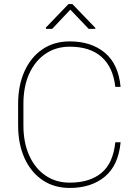

<svg xmlns="http://www.w3.org/2000/svg" viewBox="-20 -927 688 957"><path d="M554.7 -217.8H581.1Q570.3 -102.5 502.4 -46.4Q434.6 9.8 327.6 9.8Q249.5 9.8 191.7 -29.5Q133.8 -68.8 102.1 -139.2Q70.3 -209.5 70.3 -302.2V-408.7Q70.3 -501.5 102.1 -571.8Q133.8 -642.1 191.7 -681.4Q249.5 -720.7 327.6 -720.7Q434.6 -720.7 502.4 -664.3Q570.3 -607.9 581.1 -494.1H554.7Q543.9 -591.8 486.3 -643.1Q428.7 -694.3 327.6 -694.3Q258.8 -694.3 206.8 -658.9Q154.8 -623.5 125.7 -559.6Q96.7 -495.6 96.7 -409.7V-302.2Q96.7 -216.3 125.7 -151.9Q154.8 -87.4 206.8 -52Q258.8 -16.6 327.6 -16.6Q426.8 -16.6 485.4 -64.9Q543.9 -113.3 554.7 -217.8ZM340.8 -906.7 455.1 -788.1V-783.2H421.9L330.6 -878.9L240.2 -783.2H209V-790L321.3 -906.7Z"/></svg>

Font: Vazirmatn UI Thin
Style: Regular
Weight: 100
Designer: Saber Rastikerdar
Foundry: Saber Rastikerdar
Version: Version 33.003